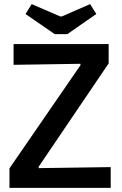

<svg xmlns="http://www.w3.org/2000/svg" viewBox="-20 -913 592 933"><path d="M26 0V-95L371 -596V-603L46 -598V-699H508V-605L168 -103V-96L518 -101V0ZM246 -747 104 -845 134 -893 273 -833H280L418 -893L448 -845L307 -747Z"/></svg>

Font: Ruda
Style: Bold
Weight: 700
Designer: Mariela Monsalve and Angelina Sanchez
Foundry: Mariela Monsalve and Angelina Sanchez
Version: Version 2.000